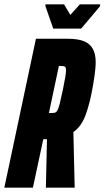

<svg xmlns="http://www.w3.org/2000/svg" viewBox="-39 -867 483 887"><path d="M-19 0 127 -688H274Q321 -688 349 -676.5Q377 -665 390 -641Q403 -617 403 -581Q403 -566 401.5 -549.5Q400 -533 397.5 -515.5Q395 -498 392 -480Q385 -437 376.5 -402.5Q368 -368 358 -340Q348 -312 334 -291.5Q320 -271 300 -257L306 0H173L178 -224Q177 -224 176 -224Q175 -224 174 -224H161L113 0ZM187 -345H200Q210 -345 216 -347Q222 -349 227 -358.5Q232 -368 237.5 -390.5Q243 -413 252 -455Q259 -490 262.5 -510.5Q266 -531 266 -542Q266 -552 263.5 -556Q261 -560 257 -561Q253 -562 246 -562H233ZM207 -735 171 -838V-847H257L286 -798L330 -847H424L423 -838L336 -735Z"/></svg>

Font: Saira UltraCondensed Black
Style: Italic
Weight: 900
Width: 1
Italic angle: -12°
Designer: Hector Gatti with collaboration of the Omnibus-Type team
Foundry: Omnibus-Type
Version: Version 1.101